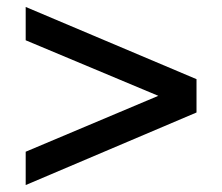

<svg xmlns="http://www.w3.org/2000/svg" viewBox="-20 -565 640 553"><path d="M546 -337V-241L54 -32V-128L436 -289L54 -449V-545Z"/></svg>

Font: Muli
Style: Bold
Weight: 700
Designer: Vernon Adams
Foundry: Vernon Adams
Version: Version 2.001